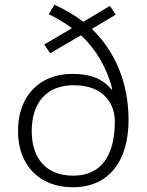

<svg xmlns="http://www.w3.org/2000/svg" viewBox="-20 -781 620 811"><path d="M210 -761 186 -721C221 -704 256 -683 284 -662L167 -593L192 -556L322 -632C386 -573 434 -490 454 -404L451 -403C418 -444 367 -469 285 -469C149 -469 56 -377 56 -228C56 -83 146 10 288 10C440 10 523 -101 523 -274C523 -432 466 -564 368 -659L469 -719L444 -756L332 -689C297 -716 256 -740 210 -761ZM291 -421C422 -421 465 -339 465 -268C465 -119 404 -39 289 -39C176 -39 114 -111 114 -227C114 -351 180 -421 291 -421Z"/></svg>

Font: Noto Sans Devanagari UI Light
Style: Regular
Weight: 300
Designer: Jelle Bosma - Monotype Design Team
Foundry: Monotype Imaging Inc.
Version: Version 2.004